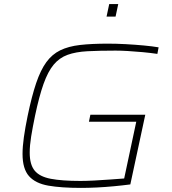

<svg xmlns="http://www.w3.org/2000/svg" viewBox="-20 -909 840 937"><path d="M375 8Q279 8 216 -3Q153 -14 121.5 -49.5Q90 -85 90 -158Q90 -193 96.5 -239.5Q103 -286 115 -344Q135 -440 156.5 -503.5Q178 -567 206 -605.5Q234 -644 274 -663.5Q314 -683 370.5 -689.5Q427 -696 506 -696Q548 -696 594 -693.5Q640 -691 682.5 -687Q725 -683 754 -678L748 -646Q714 -651 676.5 -654.5Q639 -658 604 -660Q569 -662 544 -662Q465 -662 407.5 -659Q350 -656 310 -641.5Q270 -627 242 -593.5Q214 -560 192.5 -499.5Q171 -439 151 -344Q139 -286 132 -242.5Q125 -199 125 -164Q125 -106 149 -76.5Q173 -47 227.5 -36.5Q282 -26 373 -26Q401 -26 440 -28Q479 -30 518.5 -33Q558 -36 586 -38L645 -315H414L421 -349H689L616 -9Q578 -4 535.5 0Q493 4 452 6Q411 8 375 8ZM500 -828 513 -889H557L544 -828Z"/></svg>

Font: Saira Expanded Thin
Style: Italic
Weight: 250
Width: 7
Italic angle: -12°
Designer: Hector Gatti with collaboration of the Omnibus-Type team
Foundry: Omnibus-Type
Version: Version 1.101